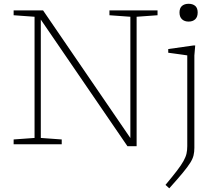

<svg xmlns="http://www.w3.org/2000/svg" viewBox="-20 -762 1146 1014"><path d="M162.5 -33.5V-673.5L52 -681.5V-707H207.5L668.5 -33V-673.5L558 -681.5V-707H812V-681.5L701.5 -673.5V10H653L195.5 -658.5V-33.5L306 -25.5V0H52V-25.5ZM976 -648Q954.5 -648 941.2 -660.2Q928 -672.5 928 -696Q928 -719.5 941.2 -730.8Q954.5 -742 976 -742Q998 -742 1011 -730.8Q1024 -719.5 1024 -696Q1024 -672.5 1011 -660.2Q998 -648 976 -648ZM969 -469.5Q963.5 -470.5 945.2 -473Q927 -475.5 905.5 -478.5Q884 -481.5 868.5 -483.5V-503L1002.5 -522H1011L1006.5 -469V19Q1006.5 40.5 1002.2 58.5Q998 76.5 984.5 98Q971 119.5 944.8 151.2Q918.5 183 874 232.5L854 214.5Q892 169 914.8 139.2Q937.5 109.5 949.2 88.2Q961 67 965 49.2Q969 31.5 969 10Z"/></svg>

Font: Newsreader 6pt ExtraLight
Style: Regular
Weight: 275
Designer: Hugues Gentile
Foundry: Production Type
Version: Version 1.003; ttfautohint (v1.8.3)